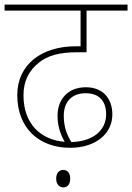

<svg xmlns="http://www.w3.org/2000/svg" viewBox="-20 -642 574 834"><path d="M284 0C396 0 468 -61 468 -145C468 -214 427 -263 353 -263C274 -263 230 -209 230 -140C230 -99 239 -66 261 -26C158 -34 82 -103 82 -228C82 -289 105 -335 149 -370C188 -401 238 -415 317 -415H356V-596H534V-622H0V-596H330V-441H309C161 -441 55 -362 55 -229C55 -84 151 0 284 0ZM257 -139C257 -198 290 -237 352 -237C410 -237 441 -204 441 -145C441 -77 385 -27 290 -25C270 -57 257 -92 257 -139ZM224 134C224 159 239 172 255 172C272 172 285 160 285 134C285 111 274 96 255 96C237 96 224 110 224 134Z"/></svg>

Font: Noto Sans Devanagari UI Thin
Style: Regular
Weight: 100
Designer: Jelle Bosma - Monotype Design Team
Foundry: Monotype Imaging Inc.
Version: Version 2.004